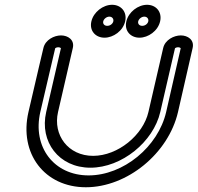

<svg xmlns="http://www.w3.org/2000/svg" viewBox="-20 -765 834 810"><path d="M792.7 -562.7C800.6 -597.1 771.9 -615.6 742.8 -615.6C713.7 -615.6 676.5 -597 668.5 -562.6C668.5 -562.6 632 -404.1 606.2 -292.6C583.8 -195.4 478 -107.5 372.8 -107.5C267.6 -107.5 202.4 -195.4 224.9 -292.6C250.6 -404.1 287.2 -562.6 287.2 -562.6C295.2 -597 266.5 -615.6 237.4 -615.6C208.3 -615.6 171.1 -596.9 163.2 -562.7C163.2 -562.7 137.4 -454.2 100.1 -292.6C59.6 -117.4 168.1 25 342.2 25C516.3 25 690.6 -117.4 731 -292.6C768.3 -454.2 792.7 -562.7 792.7 -562.7ZM742.4 -561.6C739.8 -550.1 716.2 -445.1 681 -292.6C646.9 -144.8 499.9 -25 353.8 -25C207.6 -25 116 -144.8 150.1 -292.6C185.4 -445.6 210.4 -551.1 212.9 -561.6C214.3 -562.8 219.2 -565.6 225.9 -565.6C232.8 -565.6 236.4 -562.5 237 -561.6C233.7 -547.4 199.4 -398.8 174.9 -292.6C145.8 -166.8 228.7 -57.5 361.3 -57.5C493.9 -57.5 627.2 -166.8 656.2 -292.6C680.8 -399.1 715.3 -548.8 718.3 -561.6C719.7 -562.8 724.6 -565.6 731.3 -565.6C738.2 -565.6 741.8 -562.5 742.4 -561.6ZM432.5 -656C419.6 -656 413.3 -665.1 415.5 -674.8C417.9 -685.1 429.5 -694.8 441.4 -694.8C453.3 -694.8 460.4 -685.1 458 -674.8C455.8 -665.1 445.3 -656 432.5 -656ZM420.9 -606C458 -606 498.7 -634.4 508 -674.8C517.2 -714.4 491 -744.8 452.9 -744.8C414.8 -744.8 374.7 -714.4 365.5 -674.8C356.2 -634.4 383.8 -606 420.9 -606ZM580 -656C567.1 -656 560.8 -665.1 563 -674.8C565.4 -685.1 577 -694.8 588.9 -694.8C600.8 -694.8 607.9 -685.1 605.5 -674.8C603.3 -665.1 592.8 -656 580 -656ZM568.4 -606C605.5 -606 646.2 -634.4 655.5 -674.8C664.7 -714.4 638.5 -744.8 600.4 -744.8C562.3 -744.8 522.2 -714.4 513 -674.8C503.7 -634.4 531.3 -606 568.4 -606Z"/></svg>

Font: Hi.
Style: Regular
Weight: 400
Designer: Mew Too, Robert Jablonski
Foundry: Cannot Into Space Fonts
Version: Version 1.996